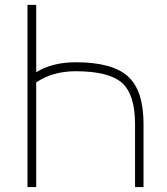

<svg xmlns="http://www.w3.org/2000/svg" viewBox="-20 -752 673 774"><path d="M524.4 -252Q524.4 -371.1 471.7 -418Q418.9 -464.8 285.2 -464.8Q192.4 -464.8 126 -419.9V2H90.8V-732.4H126V-460.9Q191.4 -501 285.2 -501Q432.6 -501 495.6 -444.3Q558.6 -387.7 558.6 -252V2H524.4Z"/></svg>

Font: Gen Shin Gothic ExtraLight
Style: Regular
Weight: 100
Designer: [Source Han Sans]
Ryoko NISHIZUKA  (kana & ideographs); Paul D. Hunt (Latin, Greek & Cyrillic); Wenlong ZHANG  (bopomofo
Version: Version 1.002.20150607